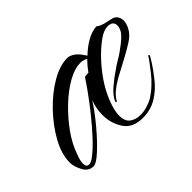

<svg xmlns="http://www.w3.org/2000/svg" viewBox="-66 -408 558 558"><g transform="rotate(-45 212.5 -129.0)"><path d="M265 13Q223 13 205 -14.5Q187 -42 187 -76Q187 -105 197 -128Q176 -96 149 -64Q122 -32 98.5 -10.5Q75 11 64 11Q43 11 32.5 -9.5Q22 -30 22 -45Q22 -80 43 -118Q64 -156 96.5 -190Q129 -224 165 -245Q201 -266 232 -266Q241 -266 252.5 -258.5Q264 -251 274 -235Q277 -232 278 -229Q298 -248 318 -259Q338 -270 357 -271Q361 -267 366.5 -265Q372 -263 377 -261L403 -255Q414 -253 419.5 -245Q425 -237 425 -227Q425 -214 416.5 -199Q408 -184 391 -173Q382 -167 371.5 -161Q361 -155 350 -149L305 -125Q284 -114 268 -101.5Q252 -89 245 -75Q245 -75 242.5 -74.5Q240 -74 241 -78Q248 -95 268.5 -112.5Q289 -130 309 -143Q320 -151 330.5 -157Q341 -163 351 -170Q361 -177 370.5 -184.5Q380 -192 387 -199Q395 -207 398.5 -215Q402 -223 402 -229Q402 -248 380 -248Q365 -248 347 -236Q307 -208 271.5 -161Q236 -114 223 -64Q220 -51 220 -41Q220 -17 233.5 -7.5Q247 2 266 2Q279 2 292.5 -2Q306 -6 317 -12Q333 -22 347.5 -35.5Q362 -49 372 -62Q379 -71 389 -84Q399 -97 403 -104Q405 -106 406 -104Q407 -102 407 -101Q403 -94 394.5 -80.5Q386 -67 368 -44Q349 -19 323 -3Q297 13 265 13ZM58 -2Q66 -2 77 -10Q98 -26 121 -51Q144 -76 165.5 -103Q187 -130 203.5 -153Q220 -176 227 -187Q229 -191 233.5 -191.5Q238 -192 245 -192Q258 -210 271 -223Q265 -227 258 -228Q256 -229 253 -229Q250 -229 248 -229Q225 -229 196.5 -213Q168 -197 139.5 -170Q111 -143 88 -111Q65 -79 54 -46Q47 -29 47 -17Q47 -2 58 -2Z"/></g></svg>

Font: The Nautigal
Style: Regular
Weight: 400
Designer: Robert E. Leuschke
Foundry: Robert E. Leuschke
Version: Version 1.100; ttfautohint (v1.8.3)